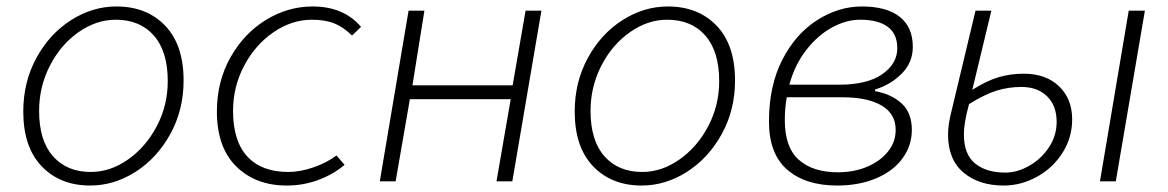

<svg xmlns="http://www.w3.org/2000/svg" viewBox="-20 -561 3612 594"><path d="M52 -216Q52 -307 92.5 -381.5Q133 -456 199.5 -498.5Q266 -541 340 -541Q434 -541 491 -481.5Q548 -422 548 -312Q548 -221 507 -146.5Q466 -72 399.5 -29.5Q333 13 259 13Q166 13 109 -46.5Q52 -106 52 -216ZM499 -310Q499 -402 456 -451Q413 -500 338 -500Q278 -500 223 -461.5Q168 -423 134.5 -358Q101 -293 101 -218Q101 -126 144 -77.5Q187 -29 261 -29Q321 -29 376 -67.5Q431 -106 465 -170.5Q499 -235 499 -310Z M651 -216Q651 -309 693 -383.5Q735 -458 803 -499.5Q871 -541 947 -541Q1043 -541 1097 -478L1069 -451Q1043 -477 1014.5 -488.5Q986 -500 945 -500Q883 -500 826.5 -461.5Q770 -423 735.5 -358Q701 -293 701 -218Q701 -125 745 -77Q789 -29 872 -29Q909 -29 950.5 -43.5Q992 -58 1021 -80L1046 -51Q1012 -22 965.5 -4.5Q919 13 867 13Q771 13 711 -46Q651 -105 651 -216Z M1244 -528H1293L1256 -297H1566L1606 -528H1655L1565 0H1516L1560 -254H1248L1204 0H1155Z M1758 -216Q1758 -307 1798.5 -381.5Q1839 -456 1905.5 -498.5Q1972 -541 2046 -541Q2140 -541 2197 -481.5Q2254 -422 2254 -312Q2254 -221 2213 -146.5Q2172 -72 2105.5 -29.5Q2039 13 1965 13Q1872 13 1815 -46.5Q1758 -106 1758 -216ZM2205 -310Q2205 -402 2162 -451Q2119 -500 2044 -500Q1984 -500 1929 -461.5Q1874 -423 1840.5 -358Q1807 -293 1807 -218Q1807 -126 1850 -77.5Q1893 -29 1967 -29Q2027 -29 2082 -67.5Q2137 -106 2171 -170.5Q2205 -235 2205 -310Z M2359 -185Q2359 -296 2400.5 -376.5Q2442 -457 2508.5 -499Q2575 -541 2646 -541Q2723 -541 2763.5 -509Q2804 -477 2804 -416Q2804 -368 2770 -333.5Q2736 -299 2687 -284V-279Q2738 -270 2769.5 -241Q2801 -212 2801 -159Q2801 -111 2772.5 -71.5Q2744 -32 2691 -9.5Q2638 13 2570 13Q2472 13 2415.5 -36Q2359 -85 2359 -185ZM2751 -159Q2751 -209 2707.5 -234.5Q2664 -260 2587 -260H2414Q2408 -226 2408 -189Q2408 -105 2451.5 -66.5Q2495 -28 2572 -28Q2623 -28 2663.5 -45.5Q2704 -63 2727.5 -92.5Q2751 -122 2751 -159ZM2576 -299Q2663 -299 2709.5 -331.5Q2756 -364 2756 -412Q2756 -456 2726.5 -478Q2697 -500 2641 -500Q2598 -500 2554 -476Q2510 -452 2474.5 -406.5Q2439 -361 2422 -299Z M2913 -145Q2913 -171 2921 -206L2998 -528H3047L2988 -283Q3032 -311 3069 -322Q3106 -333 3147 -333Q3216 -333 3256.5 -294Q3297 -255 3297 -192Q3297 -135 3267 -88Q3237 -41 3188 -14Q3139 13 3085 13Q3009 13 2961 -27Q2913 -67 2913 -145ZM3249 -184Q3249 -234 3219.5 -263Q3190 -292 3140 -292Q3101 -292 3064.5 -281Q3028 -270 2978 -239Q2962 -181 2962 -146Q2962 -83 2997 -55Q3032 -27 3090 -27Q3127 -27 3164 -48Q3201 -69 3225 -105Q3249 -141 3249 -184ZM3472 -528H3522L3432 0H3383Z"/></svg>

Font: Nebula Sans Light
Style: Regular
Weight: 300
Italic angle: -9°
Designer: Paul D. Hunt for Adobe (as Source Sans)
Foundry: Nebula Entertainment & Broadcasting LLC
Version: Version 1.010